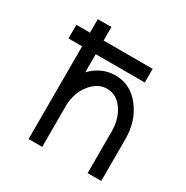

<svg xmlns="http://www.w3.org/2000/svg" viewBox="-151 -770 864 894"><g transform="rotate(30 281.0 -322.5)"><path d="M512.7 0H439.5V-224.6Q439.5 -291.5 406.5 -338.6Q373.5 -385.7 322.8 -385.7Q272.5 -385.7 235.1 -338.6Q197.8 -291.5 195.3 -224.6V0H122.1V-498.5H48.8V-571.8H122.1V-644.5H195.3V-571.8H459V-498.5H195.3V-401.4Q251.5 -459 325.7 -459Q406.7 -459 459.7 -390.4Q512.7 -321.8 512.7 -224.6Z"/></g></svg>

Font: Catrinity
Style: Regular
Weight: 400
Designer: Alexander Lange
Foundry: High-Logic / Made with FontCreator
Version: Version 2.090;May 20, 2024;FontCreator 15.0.0.2974 64-bit